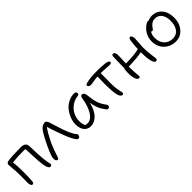

<svg xmlns="http://www.w3.org/2000/svg" viewBox="271 -1619 2747 2747"><g transform="rotate(-45 1645.0 -245.5)"><path d="M471.2 9.8Q430.2 9.8 415 -89.8Q409.2 -125.5 405.8 -172.4Q402.3 -219.2 400.4 -279.5Q398.4 -339.8 397.9 -346.2Q395.5 -383.8 392.1 -424.8H331.1Q223.6 -424.8 131.8 -413.1Q143.1 -341.8 143.1 -214.8Q143.1 -68.8 136.2 -22Q131.3 8.8 110.8 8.8Q94.2 8.8 84.7 -9Q75.2 -26.9 75.2 -56.2Q75.2 -76.7 75.7 -136.2Q76.2 -195.8 76.2 -222.2Q76.2 -281.7 69.6 -347.4Q63 -413.1 63 -432.1Q63 -469.2 103 -475.1Q184.6 -488.8 365.2 -488.8Q415.5 -488.8 440.2 -468Q464.8 -447.3 464.8 -395Q464.8 -336.4 469.7 -244.1Q474.6 -151.9 485.8 -79.1Q487.3 -71.8 492.7 -48.3Q498 -24.9 498 -16.1Q498 -5.9 490.7 2Q483.4 9.8 471.2 9.8Z M611.8 12.2Q596.2 12.2 587.9 -3.4Q579.6 -19 579.6 -43Q579.6 -88.4 646 -230Q675.8 -295.9 709.2 -356.4Q742.7 -417 762.7 -442.9Q805.7 -498 860.8 -498Q888.2 -498 906.7 -445.8Q915.5 -420.9 936.8 -347.9Q958 -274.9 971.7 -238.8Q1013.2 -125 1049.8 -73.2Q1053.2 -68.8 1058.8 -61.5Q1064.5 -54.2 1066.7 -51Q1068.8 -47.9 1070.8 -43.7Q1072.8 -39.6 1072.8 -36.1Q1072.8 -15.6 1061.8 -3.4Q1050.8 8.8 1034.7 8.8Q1000 8.8 936 -143.1Q916.5 -189.9 884.3 -281.7Q852.1 -373.5 835.9 -431.2Q786.6 -366.2 737.1 -265.6Q687.5 -165 649.9 -47.9Q648.9 -44.9 646.7 -38.1Q644.5 -31.2 643.6 -28.1Q642.6 -24.9 640.4 -19Q638.2 -13.2 636.7 -10.3Q635.3 -7.3 633.1 -2.9Q630.9 1.5 628.7 3.4Q626.5 5.4 623.8 7.8Q621.1 10.3 618.2 11.2Q615.2 12.2 611.8 12.2Z M1289.6 9.8Q1224.6 9.8 1187 -37.1Q1149.4 -84 1149.4 -163.1Q1149.4 -221.7 1172.1 -281Q1194.8 -340.3 1233.2 -387.7Q1271.5 -435.1 1327.9 -464.6Q1384.3 -494.1 1446.3 -494.1Q1464.8 -494.1 1476.6 -485.1Q1488.3 -476.1 1488.3 -460Q1488.3 -434.1 1458.5 -431.2Q1388.2 -422.9 1333 -382.6Q1277.8 -342.3 1249 -284.4Q1220.2 -226.6 1220.2 -163.1Q1220.2 -133.8 1224.1 -112.3Q1228 -90.8 1239.3 -63Q1254.9 -54.2 1285.2 -54.2Q1354 -54.2 1406.5 -135.3Q1459 -216.3 1483.4 -367.2Q1489.7 -403.8 1516.6 -403.8Q1536.1 -403.8 1549.3 -385.7Q1562.5 -367.7 1564.5 -337.9Q1573.2 -240.2 1593.8 -178.2Q1614.3 -116.2 1663.6 -50.8Q1676.8 -33.7 1669.7 -13.4Q1662.6 6.8 1644.5 6.8Q1631.3 6.8 1623.3 2Q1615.2 -2.9 1607.4 -14.2Q1583 -47.4 1568.4 -71.5Q1553.7 -95.7 1538.3 -139.9Q1522.9 -184.1 1515.1 -238.8Q1499 -173.8 1473.4 -124.5Q1447.8 -75.2 1417.2 -46.6Q1386.7 -18.1 1354.7 -4.2Q1322.8 9.8 1289.6 9.8Z M1924.8 12.2Q1887.7 12.2 1870.6 -58.1Q1863.3 -86.9 1858.6 -150.9Q1854 -214.8 1854 -277.8Q1854 -314 1856.9 -428.2Q1814.9 -425.3 1768.3 -417.2Q1721.7 -409.2 1702.6 -409.2Q1682.6 -409.2 1670.2 -419.7Q1657.7 -430.2 1657.7 -444.8Q1657.7 -460.4 1691.9 -469.2Q1769 -490.2 1915 -490.2Q1988.3 -490.2 2058.6 -482.9Q2092.8 -479.5 2114.3 -469.5Q2135.7 -459.5 2135.7 -448.2Q2135.7 -420.9 2099.6 -420.9Q2079.6 -420.9 2021.7 -425.5Q1963.9 -430.2 1929.7 -430.2H1923.8Q1921.9 -376 1921.9 -222.2Q1921.9 -157.2 1928.5 -111.6Q1935.1 -65.9 1941.4 -44.2Q1947.8 -22.5 1947.8 -15.1Q1947.8 12.2 1924.8 12.2Z M2264.2 11.2Q2233.4 11.2 2216.8 -33.9Q2200.2 -79.1 2200.2 -157.2Q2200.2 -221.2 2212.4 -246.1Q2216.3 -387.7 2216.3 -458Q2216.3 -479 2222.7 -491Q2229 -502.9 2240.2 -502.9Q2258.3 -502.9 2270.3 -485.1Q2282.2 -467.3 2282.2 -432.1Q2282.2 -415.5 2281.2 -389.2Q2280.3 -362.8 2278.6 -327.9Q2276.9 -293 2276.4 -272H2297.4Q2442.9 -272 2542.5 -297.9Q2545.9 -388.2 2555.2 -448.2Q2563 -500 2582.5 -500Q2601.1 -500 2611.3 -480.2Q2621.6 -460.4 2621.6 -430.2Q2621.6 -407.7 2616 -353.3Q2610.4 -298.8 2610.4 -268.1Q2610.4 -191.9 2621.3 -105.7Q2632.3 -19.5 2632.3 -19Q2632.3 -5.4 2624.3 2.9Q2616.2 11.2 2604.5 11.2Q2575.2 11.2 2558.3 -50.8Q2541.5 -112.8 2541.5 -208V-236.8Q2442.4 -213.9 2273.4 -211.9V-192.9Q2273.4 -141.6 2278.3 -79.1Q2283.2 -16.6 2283.2 -13.2Q2283.2 -2.4 2278.1 4.4Q2272.9 11.2 2264.2 11.2Z M3009.3 12.2Q2899.9 12.2 2829.6 -57.6Q2759.3 -127.4 2759.3 -235.8Q2759.3 -279.3 2772.9 -319.8Q2786.6 -360.4 2807.1 -388.2Q2827.6 -416 2851.3 -437.3Q2875 -458.5 2895.5 -468.8Q2916 -479 2929.2 -479Q2936.5 -479 2942.4 -477.1Q2982.4 -494.1 3015.1 -494.1Q3113.8 -494.1 3171.4 -427.2Q3229 -360.4 3229 -246.1Q3229 -135.7 3166 -61.8Q3103 12.2 3009.3 12.2ZM2826.2 -243.2Q2826.2 -153.8 2875 -100.8Q2923.8 -47.9 3006.3 -47.9Q3077.6 -47.9 3119.4 -103.3Q3161.1 -158.7 3161.1 -252Q3161.1 -336.9 3124.5 -385.5Q3087.9 -434.1 3023.4 -434.1Q2992.2 -434.1 2971.7 -423.6Q2951.2 -413.1 2928.2 -390.1Q2916 -377.9 2906.2 -362.3Q2896.5 -346.7 2890.1 -340.3Q2883.8 -334 2872.1 -334Q2858.9 -334 2853 -339.8Q2826.2 -300.8 2826.2 -243.2Z"/></g></svg>

Font: Shantell Sans Normal
Style: Regular
Weight: 300
Designer: Stephen Nixon, Anya Danilova, Shantell Martin
Foundry: Arrow Type
Version: Version 1.006;[559af2be0]